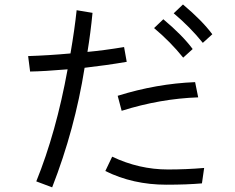

<svg xmlns="http://www.w3.org/2000/svg" viewBox="-20 -804 1040 850"><path d="M104.5 -555.7Q195.3 -558.6 292 -567.4Q310.5 -674.8 319.3 -758.8L389.6 -747.1Q380.9 -657.2 367.2 -574.2Q441.4 -581.1 529.3 -595.7L541 -530.3Q449.2 -514.6 354.5 -503.9Q311.5 -232.4 210.9 25.4L140.6 -1Q228.5 -217.8 279.3 -497.1Q175.8 -488.3 113.3 -487.3ZM501 -379.9Q672.9 -433.6 843.8 -440.4L857.4 -373Q689.5 -367.2 518.6 -313.5ZM446.3 -46.9 476.6 -110.4Q595.7 -53.7 723.6 -53.7Q804.7 -53.7 883.8 -60.5L874 7.8Q807.6 13.7 716.8 13.7Q568.4 13.7 446.3 -46.9ZM749 -745.1 790 -784.2Q875 -712.9 919.9 -652.3L877.9 -614.3Q821.3 -684.6 749 -745.1ZM662.1 -679.7 703.1 -718.8Q788.1 -647.5 833 -586.9L791 -548.8Q734.4 -619.1 662.1 -679.7Z"/></svg>

Font: Gothic A1
Style: Regular
Weight: 400
Designer: HanYang I&C Co.,Ltd.
Foundry: HanYang I&C Co.,Ltd.
Version: Version 2.50